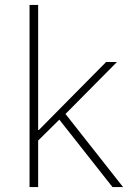

<svg xmlns="http://www.w3.org/2000/svg" viewBox="-20 -760 539 780"><path d="M100 -740H135V-232H138L218 -313L411 -508H455L246 -297L480 0H437L221 -274L135 -189V0H100Z"/></svg>

Font: IBM Plex Sans ExtLt
Style: Regular
Weight: 200
Designer: Mike Abbink, Paul van der Laan, Pieter van Rosmalen
Foundry: Bold Monday
Version: Version 3.005